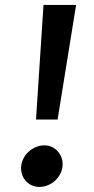

<svg xmlns="http://www.w3.org/2000/svg" viewBox="-20 -735 374 765"><path d="M123.5 -258.8 153.3 -715.3H283.2L209.5 -258.8ZM136.7 9.8Q120.6 9.8 107.4 3.9Q94.2 -2 84.5 -12.2Q74.7 -22.5 69.3 -35.9Q64 -49.3 64 -64.5Q64 -83 71.5 -99.6Q79.1 -116.2 92 -128.7Q105 -141.1 121.6 -148.4Q138.2 -155.8 156.7 -155.8Q172.9 -155.8 186 -149.7Q199.2 -143.6 209 -133.3Q218.8 -123 224.1 -109.4Q229.5 -95.7 229.5 -80.6Q229.5 -62 221.7 -45.7Q213.9 -29.3 201.2 -16.8Q188.5 -4.4 171.6 2.7Q154.8 9.8 136.7 9.8Z"/></svg>

Font: Proza Libre
Style: Medium Italic
Weight: 500
Designer: Jasper de Waard
Foundry: Jasper de Waard
Version: Version 1.000; ttfautohint (v1.4.1.8-43bc)